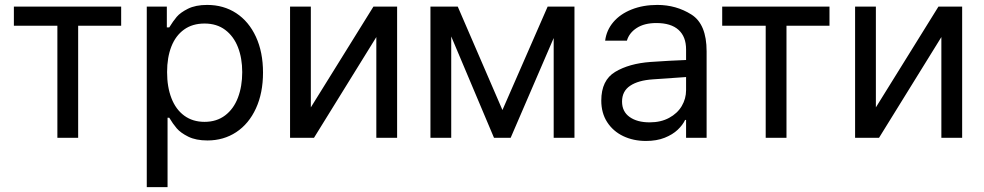

<svg xmlns="http://www.w3.org/2000/svg" viewBox="-20 -557 3976 776"><path d="M36.1 -530.3H469.7V-453.1H295.9V0H211.9V-453.1H36.1Z M573.2 -530.3H654.3V-446.3H664.1Q679.7 -471.7 694.3 -489Q709 -506.3 739.7 -521.7Q770.5 -537.1 817.4 -537.1Q883.8 -537.1 934.8 -503.7Q985.8 -470.2 1014.4 -408.2Q1043 -346.2 1043 -263.7Q1043 -181.2 1014.4 -118.9Q985.8 -56.6 934.8 -22.9Q883.8 10.7 818.4 10.7Q772 10.7 741 -4.6Q710 -20 694.3 -38.3Q678.7 -56.6 664.1 -81.1H657.2V199.2H573.2ZM806.6 -64.5Q855.5 -64.5 889.9 -90.6Q924.3 -116.7 941.7 -162.4Q959 -208 959 -265.6Q959 -321.8 941.7 -366.2Q924.3 -410.6 890.1 -436.3Q856 -461.9 806.6 -461.9Q757.8 -461.9 723.9 -437.5Q689.9 -413.1 672.6 -368.9Q655.3 -324.7 655.3 -265.6Q655.3 -205.6 672.9 -160.2Q690.4 -114.7 724.6 -89.6Q758.8 -64.5 806.6 -64.5Z M1489.3 -530.3H1585V0H1501V-407.2L1249 0H1152.3V-530.3H1236.3V-123Z M2193.4 -530.3H2301.8V0H2217.8V-403.3L2043.9 0H1976.6L1803.7 -409.7V0H1719.7V-530.3H1830.1L2010.7 -112.3Z M2609.4 -306.6Q2642.6 -309.1 2683.8 -311.3Q2725.1 -313.5 2752.9 -314.5V-357.4Q2752.9 -408.7 2722.4 -436.3Q2691.9 -463.9 2632.8 -463.9Q2584.5 -463.9 2553.7 -444.1Q2522.9 -424.3 2513.7 -392.6H2425.8Q2431.2 -435.1 2459 -467.8Q2486.8 -500.5 2533 -518.8Q2579.1 -537.1 2636.7 -537.1Q2712.9 -537.1 2774.4 -498.3Q2835.9 -459.5 2835.9 -349.6V0H2752.9V-72.3H2749Q2739.3 -51.8 2719 -32.5Q2698.7 -13.2 2666.3 -0.2Q2633.8 12.7 2590.8 12.7Q2540 12.7 2499 -6.8Q2458 -26.4 2434.1 -63.2Q2410.2 -100.1 2410.2 -150.4Q2410.2 -232.9 2466.6 -266.6Q2522.9 -300.3 2609.4 -306.6ZM2605.5 -62.5Q2650.9 -62.5 2684.3 -80.6Q2717.8 -98.6 2735.4 -128.4Q2752.9 -158.2 2752.9 -192.4V-245.6L2619.1 -236.3Q2559.6 -232.4 2526.9 -210.4Q2494.1 -188.5 2494.1 -146.5Q2494.1 -106 2524.7 -84.2Q2555.2 -62.5 2605.5 -62.5Z M2898.9 -530.3H3332.5V-453.1H3158.7V0H3074.7V-453.1H2898.9Z M3772.9 -530.3H3868.7V0H3784.7V-407.2L3532.7 0H3436V-530.3H3520V-123Z"/></svg>

Font: Pretendard GOV
Style: Regular
Weight: 400
Designer: Base glyphs from Inter by Rasmus Andersson; Hangeul glyphs from Noto Sans CJK(Source Han Sans) by Jang Soo-young and Kan
Foundry: Kil Hyung-jin
Version: Version 1.309